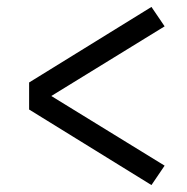

<svg xmlns="http://www.w3.org/2000/svg" viewBox="-20 -617 540 554"><path d="M417 -83 64 -301V-379L417 -597L455 -541L128 -340L455 -139Z"/></svg>

Font: HulyMono
Style: Regular
Weight: 400
Monospace: yes
Designer: Belleve Invis
Foundry: Belleve Invis
Version: Version 33.2.5; ttfautohint (v1.8.4)